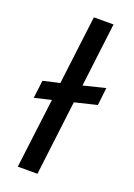

<svg xmlns="http://www.w3.org/2000/svg" viewBox="-137 -754 562 808"><g transform="rotate(20 144.5 -350.0)"><path d="M26 -375 100 -392 138 -700H226L191 -414L289 -438L280 -359L181 -335L140 0H52L91 -313L16 -295Z"/></g></svg>

Font: Haskoy Medium
Style: Italic
Weight: 500
Designer: Ertekin Erdin
Foundry: Ertekin Erdin
Version: Version 2.000; ttfautohint (v1.8.4.7-5d5b)